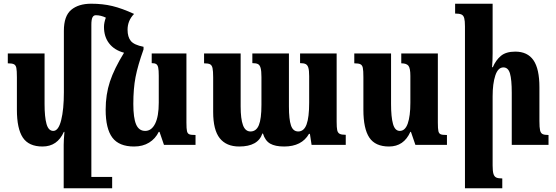

<svg xmlns="http://www.w3.org/2000/svg" viewBox="-20 -780 2996 1034"><path d="M1033 -53V0H863L839 -70H835Q817 -33 783 -12Q749 9 702 9Q621 9 585 -39Q549 -87 549 -189Q549 -271 572 -340.5Q595 -410 648 -496Q596 -510 568 -546Q540 -582 540 -635Q540 -658 550 -685Q523 -698 496 -698Q484 -698 478 -686.5Q472 -675 472 -646V173H584V234H349H323V0Q323 -24 327 -70H324Q289 9 209 9Q135 9 103 -39Q71 -87 71 -189V-364Q71 -400 68 -414.5Q65 -429 55 -434Q45 -439 22 -439V-492H220V-220Q220 -150 230.5 -112.5Q241 -75 267 -75Q295 -75 309.5 -133Q324 -191 324 -283V-614Q324 -694 363.5 -727Q403 -760 471 -760Q533 -760 585 -747.5Q637 -735 702 -705Q667 -669 667 -620Q667 -581 684.5 -559.5Q702 -538 753 -528V-514Q722 -427 710 -365Q698 -303 698 -220Q698 -145 713 -110Q728 -75 762 -75Q796 -75 815.5 -114Q835 -153 835 -227V-372Q835 -402 832 -416Q829 -430 821 -435Q813 -440 797 -440V-492H984V-120Q984 -86 987 -73.5Q990 -61 999 -57Q1008 -53 1033 -53Z M1793 -492V-125Q1793 -93 1796 -79Q1799 -65 1809 -59.5Q1819 -54 1842 -54V0H1658L1649 -59H1644Q1605 9 1510 9Q1462 9 1435 -6.5Q1408 -22 1396 -61H1393Q1370 9 1268 9Q1199 9 1163.5 -35.5Q1128 -80 1128 -177V-363Q1128 -398 1124.5 -413.5Q1121 -429 1111 -434Q1101 -439 1079 -439V-492H1276V-207Q1276 -140 1288.5 -106Q1301 -72 1329 -72Q1360 -72 1374 -106Q1388 -140 1388 -215V-365Q1388 -398 1383.5 -414Q1379 -430 1369 -435Q1359 -440 1339 -440V-492H1536V-207Q1536 -137 1547 -104.5Q1558 -72 1586 -72Q1617 -72 1631 -110Q1645 -148 1645 -227V-370Q1645 -401 1640.5 -415.5Q1636 -430 1626 -435Q1616 -440 1596 -440V-492Z M1937 -189V-364Q1937 -400 1934 -414.5Q1931 -429 1921 -434Q1911 -439 1888 -439V-492H2086V-220Q2086 -150 2096.5 -112.5Q2107 -75 2133 -75Q2162 -75 2176 -115Q2190 -155 2190 -227V-371Q2190 -413 2179.5 -426Q2169 -439 2141 -439V-492H2338V-120Q2338 -86 2341 -73.5Q2344 -61 2353 -57Q2362 -53 2387 -53V0H2217L2193 -70H2190Q2155 9 2075 9Q2001 9 1969 -39Q1937 -87 1937 -189Z M2934 0H2736V-281Q2736 -351 2726.5 -384Q2717 -417 2691 -417Q2662 -417 2647.5 -373.5Q2633 -330 2633 -261V111Q2633 142 2637.5 156.5Q2642 171 2652.5 176Q2663 181 2685 181V234H2484V-638Q2484 -668 2480 -682.5Q2476 -697 2465 -702Q2454 -707 2431 -707V-760H2633V-493Q2633 -454 2630 -418H2634Q2650 -456 2677.5 -479Q2705 -502 2755 -502Q2821 -502 2853 -455.5Q2885 -409 2885 -310V-128Q2885 -93 2888.5 -78Q2892 -63 2902 -58Q2912 -53 2934 -53Z"/></svg>

Font: Noto Serif Armenian Bold Cond
Style: Regular
Weight: 700
Width: 3
Designer: Monotype Design team
Foundry: Monotype Imaging Inc.
Version: Version 1.000